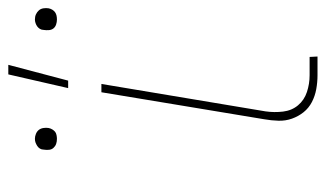

<svg xmlns="http://www.w3.org/2000/svg" viewBox="-181 -603 784 462"><g transform="rotate(-90 211.0 -372.0)"><path d="M306 0H261Q244 0 227.5 -3Q211 -6 196.5 -13.5Q182 -21 172 -33.5Q162 -46 156.5 -61.5Q151 -77 151.5 -94Q152 -111 155 -128L220 -520H240L174 -125Q171 -104 173.5 -83Q176 -62 188.5 -47Q201 -32 220.5 -25.5Q240 -19 261 -19H305ZM395 -627Q389 -627 383 -629Q377 -631 373.5 -635.5Q370 -640 369.5 -646.5Q369 -653 370 -659Q370 -664 372.5 -668Q375 -672 378.5 -674.5Q382 -677 386.5 -678.5Q391 -680 395 -680Q402 -680 407.5 -677.5Q413 -675 417 -670.5Q421 -666 422 -659.5Q423 -653 422 -647Q421 -642 418.5 -638Q416 -634 412.5 -631.5Q409 -629 404.5 -628Q400 -627 395 -627ZM108 -627Q101 -627 95.5 -629Q90 -631 86 -635.5Q82 -640 81.5 -646.5Q81 -653 82 -659Q82 -664 84.5 -668Q87 -672 91 -674.5Q95 -677 99 -678.5Q103 -680 108 -680Q114 -680 120 -677.5Q126 -675 129.5 -670.5Q133 -666 134 -659.5Q135 -653 134 -647Q133 -642 130.5 -638Q128 -634 125 -631.5Q122 -629 117 -628Q112 -627 108 -627ZM230 -600 263 -744H286L248 -600Z"/></g></svg>

Font: Iosevka Aile Thin Oblique
Style: Regular
Weight: 100
Italic angle: -9°
Designer: Belleve Invis
Foundry: Belleve Invis
Version: Version 31.1.0; ttfautohint (v1.8.4)